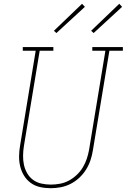

<svg xmlns="http://www.w3.org/2000/svg" viewBox="-20 -983 667 1011"><path d="M247 8Q218 8 191 2Q164 -4 142.5 -19.5Q121 -35 107 -57.5Q93 -80 86.5 -106.5Q80 -133 80.5 -161.5Q81 -190 86 -218L168 -716H100V-735H261V-716H189L106 -215Q102 -190 101.5 -164.5Q101 -139 106 -115.5Q111 -92 123 -71Q135 -50 154 -36Q173 -22 197.5 -16.5Q222 -11 248 -11Q271 -11 295.5 -15.5Q320 -20 342.5 -32Q365 -44 384 -62Q403 -80 416 -101.5Q429 -123 437 -147Q445 -171 449 -194L535 -716H466V-735H627V-716H556L469 -191Q465 -165 456.5 -139.5Q448 -114 433 -90Q418 -66 397 -46.5Q376 -27 351 -14.5Q326 -2 299.5 3Q273 8 247 8ZM473 -809 460 -821 608 -963 623 -947ZM277 -809 264 -821 412 -963 427 -947Z"/></svg>

Font: Iosevka Etoile Thin
Style: Italic
Weight: 100
Italic angle: -9°
Designer: Belleve Invis
Foundry: Belleve Invis
Version: Version 22.1.2; ttfautohint (v1.8.4)